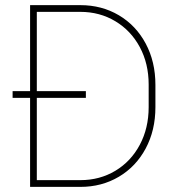

<svg xmlns="http://www.w3.org/2000/svg" viewBox="-20 -731 694 751"><path d="M587.9 -398.9V-312Q587.9 -221.2 549.8 -150.1Q511.7 -79.1 444.8 -39.6Q377.9 0 294.4 0H121.1H97.7V-348.1H29.3V-374.5H97.7V-710.9H124H294.4Q377.9 -710.9 444.8 -671.4Q511.7 -631.8 549.8 -560.8Q587.9 -489.7 587.9 -398.9ZM561.5 -400.4Q561.5 -481.9 526.9 -546.6Q492.2 -611.3 431.2 -647.9Q370.1 -684.6 294.4 -684.6H124V-374.5H315.9V-348.1H124V-26.4H294.4Q370.1 -26.4 431.2 -63Q492.2 -99.6 526.9 -164.8Q561.5 -230 561.5 -312Z"/></svg>

Font: Heebo Thin
Style: Regular
Weight: 250
Designer: Oded Ezer
Foundry: Meir Sadan
Version: Version 2.001; ttfautohint (v1.5.14-ce02) -l 8 -r 50 -G 200 